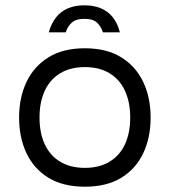

<svg xmlns="http://www.w3.org/2000/svg" viewBox="-20 -693 640 724"><path d="M300 11Q218 11 163 -22.5Q108 -56 80 -115Q52 -174 52 -250Q52 -325 80 -384Q108 -443 163 -477Q218 -511 300 -511Q382 -511 437 -477Q492 -443 520 -384Q548 -325 548 -250Q548 -174 520 -115Q492 -56 437 -22.5Q382 11 300 11ZM300 -60Q355 -60 393.5 -83.5Q432 -107 451.5 -149.5Q471 -192 471 -250Q471 -307 451.5 -350Q432 -393 393.5 -416.5Q355 -440 300 -440Q245 -440 206.5 -416.5Q168 -393 148.5 -350Q129 -307 129 -250Q129 -192 148.5 -149.5Q168 -107 206.5 -83.5Q245 -60 300 -60ZM298 -673Q334 -673 361 -661.5Q388 -650 406 -627Q424 -604 432 -571H368Q362 -592 346.5 -607Q331 -622 298 -622Q266 -622 250 -607Q234 -592 228 -571H164Q173 -604 191 -627Q209 -650 236 -661.5Q263 -673 298 -673Z"/></svg>

Font: Nata Sans
Style: Regular
Weight: 400
Designer: Daniel Uzquiano Cruz
Version: Version 1.001